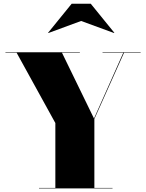

<svg xmlns="http://www.w3.org/2000/svg" viewBox="-20 -1038 804 1058"><path d="M427 -922.5 246.5 -856 245 -857.5 375 -1017.5H480L610 -857.5L608.5 -856ZM195 -2.5H285V-360L71.5 -747.5H10V-750H420V-747.5H321.5L498 -385L659.5 -747.5H545V-750H755V-747.5H663.5L500 -382.5V-2.5H600V0H195Z"/></svg>

Font: Bodoni* 72pt Fatface
Style: Regular
Weight: 900
Version: Version 2.3